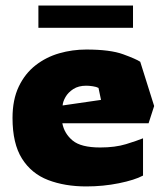

<svg xmlns="http://www.w3.org/2000/svg" viewBox="-20 -660 598 690"><path d="M290 10Q213 10 153 -13Q93 -36 59 -90Q25 -144 25 -236Q25 -302 47.5 -349Q70 -396 108 -425.5Q146 -455 193 -468.5Q240 -482 290 -482Q376 -482 422.5 -465Q469 -448 484 -438L534 -279L514 -217H204Q211 -180 241 -155Q271 -130 340 -130Q394 -130 433 -142Q472 -154 494 -163V-29Q464 -13 407.5 -1.5Q351 10 290 10ZM205 -281 343 -301 334 -344Q327 -348 313.5 -350Q300 -352 290 -352Q262 -352 243.5 -340Q225 -328 215.5 -311.5Q206 -295 205 -281ZM118 -560V-640H458V-560Z"/></svg>

Font: Rowdies
Style: Regular
Weight: 400
Designer: Jaikishan Patel
Version: Version 1.000; ttfautohint (v1.8.3)